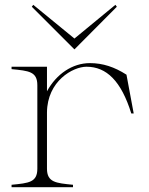

<svg xmlns="http://www.w3.org/2000/svg" viewBox="-20 -777 617 797"><path d="M175 -77V-310C176 -441 283 -500 339 -500C422 -500 483 -441 525 -306H535L505 -467C455 -499 407 -515 353 -515C281 -515 214 -470 175 -398V-500H28V-490C100 -483 135 -480 135 -423V-77C135 -20 100 -17 28 -10V0H283V-10C212 -17 175 -20 175 -77ZM112 -749 289 -572 465 -749 459 -757 289 -617 118 -757Z"/></svg>

Font: Sprat Thin
Style: Regular
Weight: 100
Designer: Ethan Nakache
Foundry: Collletttivo
Version: Version 2.000;Glyphs 3.2 (3217)